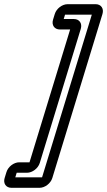

<svg xmlns="http://www.w3.org/2000/svg" viewBox="-57 -711 512 918"><path d="M296.6 -620H247.6L254 -641H382L144.1 137H16.1L22.8 115H71.8C97.8 115 125.3 94 133.2 68L329.2 -573C337.1 -599 322.6 -620 296.6 -620ZM-26.2 112 -34.8 140C-42.8 166 -28.2 187 -2.2 187H131.8C157.8 187 185.2 166 193.2 140L432.9 -644C440.8 -670 426.3 -691 400.3 -691H266.3C240.3 -691 212.8 -670 204.9 -644L196.6 -617C188.7 -591 203.3 -570 229.3 -570H278.3L84.1 65H35.1C9.1 65 -18.3 86 -26.2 112Z"/></svg>

Font: DIN Rundschrift
Style: EngKontKu
Weight: 400
Width: 3
Version: Version 1.027